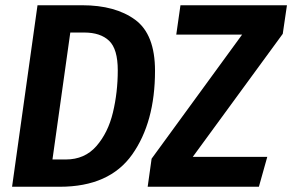

<svg xmlns="http://www.w3.org/2000/svg" viewBox="-20 -712 1114 732"><path d="M571 -442Q571 -246 484 -123Q397 0 208 0H26L123 -692H293Q420 -692 495.5 -636.5Q571 -581 571 -442ZM248 -588 180 -104H231Q303 -104 347.5 -155Q392 -206 410.5 -283Q429 -360 429 -444Q429 -525 396 -556.5Q363 -588 301 -588ZM558 -107 903 -580H652L668 -692H1074L1058 -583L715 -114H999L967 0H543Z"/></svg>

Font: Fira Sans Condensed SemiBold
Style: Italic
Weight: 600
Width: 3
Italic angle: -8°
Designer: bBox Type GmbH & Carrois Corporate GbR & Edenspiekermann AG
Foundry: bBox Type GmbH & Carrois Corporate GbR & Edenspiekermann AG
Version: Version 4.301